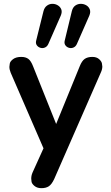

<svg xmlns="http://www.w3.org/2000/svg" viewBox="-20 -794 580 1002"><path d="M196 188Q174 188 160 176.5Q146 165 144.5 153.5Q143 142 143 138Q143 122 150 106L207 -20L36 -414Q29 -431 29 -445Q29 -450 31 -462Q33 -474 48.5 -485.5Q64 -497 91 -497Q114 -497 128 -486.5Q142 -476 153 -447L273 -147L396 -448Q407 -476 422 -486.5Q437 -497 462 -497Q484 -497 497 -485.5Q510 -474 512 -462.5Q514 -451 514 -447Q514 -432 506 -415L263 140Q250 168 235 178Q220 188 196 188ZM381 -564Q375 -551 363.5 -546Q352 -541 340 -544.5Q328 -548 321 -558Q314 -568 318 -583L355 -736Q360 -756 373 -765Q386 -774 401.5 -774Q417 -774 430 -766.5Q443 -759 448.5 -745Q454 -731 446 -712ZM232 -564Q226 -551 214.5 -546Q203 -541 191 -544.5Q179 -548 172 -558Q165 -568 169 -583L207 -736Q212 -755 225 -764.5Q238 -774 253.5 -774Q269 -774 282 -766Q295 -758 300 -744.5Q305 -731 297 -712Z"/></svg>

Font: Nunito
Style: Bold
Weight: 700
Designer: Vernon Adams
Foundry: Vernon Adams
Version: Version 3.602